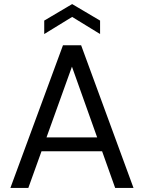

<svg xmlns="http://www.w3.org/2000/svg" viewBox="-20 -922 705 942"><path d="M31 0 289 -700H378L635 0H545L333 -595L119 0ZM149 -180 173 -248H490L514 -180ZM197 -755V-821L334 -902L471 -821V-755L334 -839Z"/></svg>

Font: DM Sans 12pt
Style: Regular
Weight: 400
Version: Version 4.004;gftools[0.9.30]